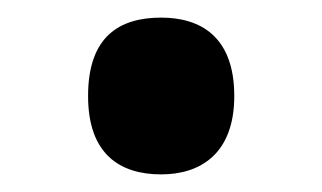

<svg xmlns="http://www.w3.org/2000/svg" viewBox="-20 -568 366 218"><path d="M163 -370C207 -370 246 -393 246 -459C246 -527 207 -548 163 -548C116 -548 80 -527 80 -459C80 -393 116 -370 163 -370Z"/></svg>

Font: Noto Serif Display Black
Style: Regular
Weight: 900
Designer: Monotype Design Team
Foundry: Monotype Imaging Inc.
Version: Version 2.009